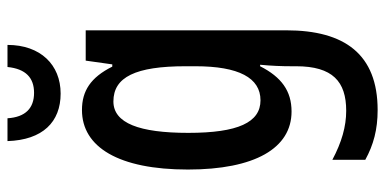

<svg xmlns="http://www.w3.org/2000/svg" viewBox="-278 -511 1029 513"><g transform="rotate(-90 236.5 -254.5)"><path d="M373 -749H314C309 -700 285 -678 245 -678C204 -678 180 -701 177 -749H116C119 -655 167 -607 243 -607C320 -607 373 -661 373 -749ZM199 -550C100 -550 40 -452 40 -267C40 -88 97 10 195 10C250 10 287 -17 316 -74H320C317 -44 316 -14 316 8V22C316 120 275 156 197 156C155 156 113 144 66 119V207C106 229 147 240 199 240C348 240 412 152 412 -4V-540H331L321 -469H315C286 -527 250 -550 199 -550ZM222 -466C287 -466 316 -407 316 -273V-247C316 -131 285 -73 225 -73C166 -73 138 -133 138 -266C138 -397 164 -466 222 -466Z"/></g></svg>

Font: Noto Sans Khmer ExtraCondensed Medium
Style: Regular
Weight: 500
Width: 2
Designer: Danh Hong and the Monotype Design Team
Foundry: Monotype Imaging Inc.
Version: Version 2.004